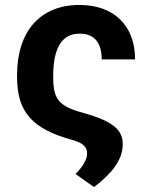

<svg xmlns="http://www.w3.org/2000/svg" viewBox="-20 -573 616 776"><path d="M301 -553C144 -553 49 -448 49 -270V-261C49 -120 111 -51 274 -7C317 5 332 23 332 46C333 72 312 104 285 130L360 183C427 132 476 77 476 10C476 -44 444 -81 319 -116C218 -143 195 -171 195 -261V-270C196 -382 232 -437 302 -437C360 -437 391 -402 391 -333H526C526 -469 441 -553 301 -553Z"/></svg>

Font: Wafeq
Style: Bold
Weight: 700
Designer: Rasmus Andersson & Azza Alameddine
Foundry: Google & TypeTogether
Version: Version 3.000;FEAKit 1.0